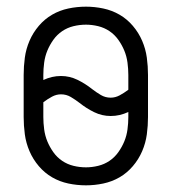

<svg xmlns="http://www.w3.org/2000/svg" viewBox="-20 -548 515 576"><path d="M238 8Q211 8 185 2.5Q159 -3 136.5 -16Q114 -29 96.5 -49.5Q79 -70 68.5 -94.5Q58 -119 54.5 -145Q51 -171 51 -197V-323Q51 -349 54.5 -375Q58 -401 68.5 -425.5Q79 -450 96.5 -470.5Q114 -491 136.5 -504Q159 -517 185 -522.5Q211 -528 238 -528Q264 -528 290 -522.5Q316 -517 338.5 -504Q361 -491 378.5 -470.5Q396 -450 406.5 -425.5Q417 -401 420.5 -375Q424 -349 424 -323V-197Q424 -171 420.5 -145Q417 -119 406.5 -94.5Q396 -70 378.5 -49.5Q361 -29 338.5 -16Q316 -3 290 2.5Q264 8 238 8ZM312 -255Q326 -255 339 -262Q352 -269 364 -278L365 -279V-323Q365 -341 362.5 -360Q360 -379 353 -396Q346 -413 335 -428.5Q324 -444 308.5 -454.5Q293 -465 274.5 -469.5Q256 -474 238 -474Q219 -474 200.5 -469.5Q182 -465 166.5 -454.5Q151 -444 140 -428.5Q129 -413 122 -396Q115 -379 112.5 -360Q110 -341 110 -323V-308Q123 -314 136 -317Q149 -320 163 -320Q189 -320 212.5 -308.5Q236 -297 256 -281Q269 -271 282.5 -263Q296 -255 312 -255ZM238 -46Q256 -46 274.5 -50.5Q293 -55 308.5 -65.5Q324 -76 335 -91.5Q346 -107 353 -124Q360 -141 362.5 -160Q365 -179 365 -197V-212Q352 -206 339 -203Q326 -200 312 -200Q286 -200 262.5 -211.5Q239 -223 219 -239Q206 -249 192.5 -257Q179 -265 163 -265Q149 -265 136 -258Q123 -251 111 -242L110 -241V-197Q110 -179 112.5 -160Q115 -141 122 -124Q129 -107 140 -91.5Q151 -76 166.5 -65.5Q182 -55 200.5 -50.5Q219 -46 238 -46Z"/></svg>

Font: Iosevka QP Light
Style: Regular
Weight: 300
Designer: Belleve Invis
Foundry: Belleve Invis
Version: Version 20.0.0; ttfautohint (v1.8.4)